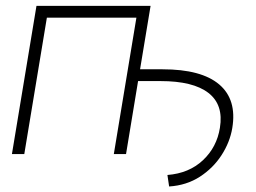

<svg xmlns="http://www.w3.org/2000/svg" viewBox="-20 -536 889 668"><path d="M503.9 -515.6 467.3 -294.9H545.4Q680.7 -294.9 742.7 -242.2Q804.7 -189.5 788.1 -90.3Q779.8 -41 750.7 3.9Q721.7 48.8 675.3 78.9Q628.9 108.9 568.4 112.8L562.5 72.8Q637.7 66.9 686 21.5Q734.4 -23.9 745.1 -91.3Q758.3 -171.4 705.3 -212.6Q652.3 -253.9 538.6 -253.9H460.4L418.5 0H376L454.6 -474.6H143.1L64.5 0H21.5L106.9 -515.6Z"/></svg>

Font: Inter Display ExtraLight
Style: Italic
Weight: 200
Italic angle: -9.39999°
Designer: Rasmus Andersson
Foundry: rsms
Version: Version 4.000;git-a52131595